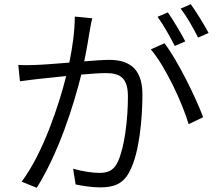

<svg xmlns="http://www.w3.org/2000/svg" viewBox="-20 -863 1040 914"><path d="M763 -657 698 -628C768 -546 848 -373 878 -272L947 -305C913 -397 825 -577 763 -657ZM779 -804 730 -783C758 -745 792 -684 812 -644L862 -666C841 -707 804 -768 779 -804ZM888 -843 840 -822C869 -785 901 -728 923 -684L973 -706C953 -744 915 -806 888 -843ZM67 -554 75 -476C100 -480 139 -484 161 -487L295 -501C262 -368 186 -135 83 2L155 31C262 -141 331 -364 367 -508C413 -512 456 -515 482 -515C546 -515 589 -498 589 -404C589 -294 573 -162 541 -93C520 -47 488 -40 451 -40C423 -40 371 -47 328 -60L340 15C371 22 419 29 457 29C520 29 569 14 600 -53C642 -135 658 -294 658 -413C658 -546 585 -578 499 -578C474 -578 431 -575 381 -571C393 -628 403 -692 408 -721C411 -739 415 -759 419 -776L336 -784C336 -716 325 -637 310 -565C247 -560 187 -555 153 -554C122 -553 98 -552 67 -554Z"/></svg>

Font: Noto Sans HK DemiLight
Style: Regular
Weight: 350
Designer: Ryoko NISHIZUKA 西塚涼子 (kana, bopomofo & ideographs); Paul D. Hunt (Latin, Greek & Cyrillic); Sandoll Communications 산돌커뮤니
Foundry: Adobe
Version: Version 2.004;hotconv 1.0.118;makeotfexe 2.5.65603